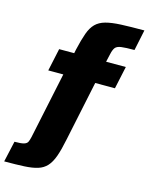

<svg xmlns="http://www.w3.org/2000/svg" viewBox="-196 -826 860 1110"><g transform="rotate(15 233.5 -271.5)"><path d="M-60 199 -32 74Q7 74 24 69Q41 64 46.5 52.5Q52 41 56 23L140 -375H50L79 -510H169L174 -534Q188 -595 202 -634Q216 -673 238 -695Q260 -717 296 -727Q332 -737 388 -739.5Q444 -742 527 -742L501 -618Q448 -618 422.5 -614.5Q397 -611 387 -598.5Q377 -586 371 -558L360 -510H478L449 -375H331L256 -18Q243 47 228.5 87.5Q214 128 193 151Q172 174 140 184Q108 194 59.5 196.5Q11 199 -60 199Z"/></g></svg>

Font: Saira ExtraBold
Style: Italic
Weight: 800
Italic angle: -12°
Designer: Hector Gatti with collaboration of the Omnibus-Type team
Foundry: Omnibus-Type
Version: Version 1.100; ttfautohint (v1.8.3)